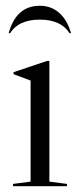

<svg xmlns="http://www.w3.org/2000/svg" viewBox="-20 -645 269 665"><path d="M151 -16 212 -8V0H25V-8L86 -16V-366L27 -388V-395L143 -434H151ZM118 -625Q157 -625 185 -600.5Q213 -576 226 -530H221Q191 -577 118 -577Q44 -577 15 -530H10Q36 -625 118 -625Z"/></svg>

Font: Libre Caslon Display
Style: Regular
Weight: 400
Designer: Pablo Impallari, Rodrigo Fuenzalida
Foundry: Pablo Impallari, Rodrigo Fuenzalida
Version: Version 1.002